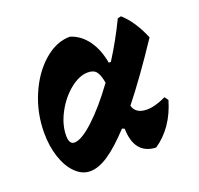

<svg xmlns="http://www.w3.org/2000/svg" viewBox="-92 -577 707 682"><g transform="rotate(-20 261.5 -235.5)"><path d="M404 -133Q435 -133 477 -153L487 -139Q459 -43 388 5Q308 1 306 -96L297 -100Q248 -47 210 -21.5Q172 4 140 4Q110 4 85 -20.5Q60 -45 46 -87Q32 -129 32 -180Q32 -254 60.5 -321Q89 -388 136 -429Q183 -470 235 -470Q273 -458 298.5 -423Q324 -388 333 -336H341Q383 -402 417 -473L430 -476Q471 -440 500 -371Q419 -249 353 -166Q357 -150 370 -141.5Q383 -133 404 -133ZM298 -273Q293 -303 283 -316Q273 -329 251 -329Q218 -329 183 -300.5Q148 -272 125 -228.5Q102 -185 102 -144Q102 -111 122 -111Q149 -111 197 -155.5Q245 -200 298 -273Z"/></g></svg>

Font: Alegreya ExtraBold
Style: Italic
Weight: 800
Italic angle: -7°
Designer: Juan Pablo del Peral
Foundry: Huerta Tipografica
Version: Version 2.007; ttfautohint (v1.6)